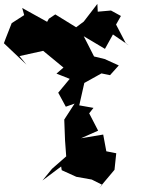

<svg xmlns="http://www.w3.org/2000/svg" viewBox="-57 -948 746 986"><path d="M43 -660 165 -687 150 -699 269 -601 233 -570 301 -543 242 -472 281 -400 326 -416 273 -334 277 -227 283 -145 210 -81 161 -21 257 -93 260 -74 335 -40 414 -26 468 1 452 18 531 -76 540 -161 489 -171 473 -257 359 -238 447 -277 401 -366 423 -394 350 -407 376 -522 464 -571 508 -562 553 -612 480 -645 426 -658 373 -762 482 -697 523 -771 605 -715 590 -724 539 -822 564 -866 513 -894 445 -888 443 -928 373 -837 334 -808 227 -874 194 -852 185 -836 57 -907 76 -839 79 -878 3 -829 -28 -750 -37 -726 79 -616Z"/></svg>

Font: Hussar Lance
Style: Regular
Weight: 700
Foundry: Cannot Into Space Fonts, PlusOne Fonts
Version: Version 2.27